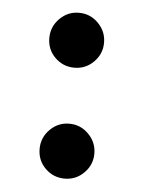

<svg xmlns="http://www.w3.org/2000/svg" viewBox="-41 -487 391 522"><g transform="rotate(5 154.5 -226.5)"><path d="M79.6 -377.9Q79.6 -408.7 101.6 -430.9Q123.5 -453.1 154.3 -453.1Q185.1 -453.1 207 -430.9Q229 -408.7 229 -377.9Q229 -347.2 207 -325.2Q185.1 -303.2 154.3 -303.2Q123.5 -303.2 101.6 -324.7Q79.6 -346.2 79.6 -377.9ZM79.6 -75.2Q79.6 -106 101.6 -128.2Q123.5 -150.4 154.3 -150.4Q185.1 -150.4 207 -128.2Q229 -106 229 -75.2Q229 -44.4 207 -22.5Q185.1 -0.5 154.3 -0.5Q123.5 -0.5 101.6 -22Q79.6 -43.5 79.6 -75.2Z"/></g></svg>

Font: Vazir Medium WOL-UI
Style: Medium-WOL-UI
Weight: 500
Designer: Saber Rastikerdar
Foundry: Saber Rastikerdar
Version: Version 30.1.0